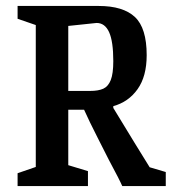

<svg xmlns="http://www.w3.org/2000/svg" viewBox="-20 -624 583 644"><path d="M39 -43 100 -64V-540L39 -561V-604H311Q393 -604 432.5 -567Q472 -530 472 -439Q472 -368 441.5 -325Q411 -282 360 -268V-262Q442 -127 482 -63L536 -47V0H390Q382 -19 345 -88Q335 -108 307 -163Q279 -218 262 -256H209V-70L275 -50V0H39ZM282 -319Q310 -319 326.5 -326.5Q343 -334 351.5 -355.5Q360 -377 360 -419Q360 -485 346 -516Q332 -547 304 -547L209 -537V-319Z"/></svg>

Font: Grenze Medium
Style: Regular
Weight: 500
Designer: Renata Polastri
Foundry: Omnibus-Type
Version: Version 1.002; ttfautohint (v1.8)